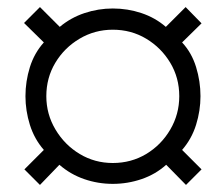

<svg xmlns="http://www.w3.org/2000/svg" viewBox="-20 -620 608 543"><path d="M93 -97 49 -141 104 -196Q77 -227 64.5 -267Q52 -307 52 -348Q52 -390 64.5 -430Q77 -470 104 -500L48 -555L93 -600L149 -544Q180 -570 219 -583Q258 -596 299 -596Q341 -596 380 -583Q419 -570 449 -544L505 -600L550 -554L495 -500Q522 -471 534.5 -430.5Q547 -390 547 -348Q547 -307 534.5 -267Q522 -227 495 -196L550 -141L506 -97L450 -154Q420 -127 380.5 -113.5Q341 -100 299 -100Q257 -100 218 -113.5Q179 -127 148 -154ZM299 -159Q351 -159 393.5 -184.5Q436 -210 461.5 -253.5Q487 -297 487 -348Q487 -400 461.5 -442.5Q436 -485 393.5 -510.5Q351 -536 299 -536Q248 -536 205 -510.5Q162 -485 136.5 -442.5Q111 -400 111 -348Q111 -297 137 -253.5Q163 -210 205.5 -184.5Q248 -159 299 -159Z"/></svg>

Font: Archivo SemiExpanded Light
Style: Italic
Weight: 300
Width: 6
Italic angle: -10°
Designer: Hector Gatti
Foundry: Omnibus-Type
Version: Version 2.001